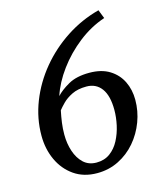

<svg xmlns="http://www.w3.org/2000/svg" viewBox="-115 -852 810 950"><g transform="rotate(-15 290.0 -377.5)"><path d="M265.5 11.5Q196.5 11.5 147.2 -23Q98 -57.5 72 -114.2Q46 -171 46 -238.5Q46 -327.5 79 -411.5Q112 -495.5 171 -566.8Q230 -638 308.8 -689.8Q387.5 -741.5 479 -765.5L496.5 -721Q423.5 -696.5 359.8 -646.5Q296 -596.5 249.5 -533.2Q203 -470 182 -405.5Q204.5 -430.5 246.5 -454.5Q288.5 -478.5 354.5 -478.5Q416.5 -478.5 457.8 -453Q499 -427.5 519.8 -385Q540.5 -342.5 540.5 -291Q540.5 -233 520.2 -179Q500 -125 463.2 -82Q426.5 -39 376 -13.8Q325.5 11.5 265.5 11.5ZM275.5 -40Q316 -40 345 -61.2Q374 -82.5 392 -117Q410 -151.5 418.8 -191.5Q427.5 -231.5 427.5 -269Q427.5 -342 400 -379.2Q372.5 -416.5 323.5 -416.5Q279 -416.5 248.8 -401.5Q218.5 -386.5 199.8 -367.5Q181 -348.5 171 -335.5Q164.5 -304.5 160.5 -275Q156.5 -245.5 156.5 -214.5Q156.5 -168.5 169.8 -128.8Q183 -89 209.2 -64.5Q235.5 -40 275.5 -40Z"/></g></svg>

Font: Merriweather
Style: Italic
Weight: 400
Italic angle: -7.8°
Designer: Eben Sorkin
Foundry: Eben Sorkin
Version: Version 2.100